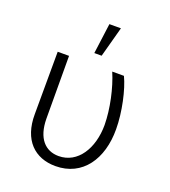

<svg xmlns="http://www.w3.org/2000/svg" viewBox="-141 -873 872 986"><g transform="rotate(20 294.5 -380.0)"><path d="M86 -546 85 -205C84 -63 162 10 275 10C423 10 505 -112 504 -274C504 -367 478 -484 448 -546H384C417 -469 440 -363 441 -275C441 -146 377 -44 273 -44C200 -44 150 -96 149 -203L148 -546ZM265 -604H305L350 -770H287Z"/></g></svg>

Font: Wafeq Light
Style: Regular
Weight: 300
Designer: Rasmus Andersson & Azza Alameddine
Foundry: Google & TypeTogether
Version: Version 3.000;January 28, 2025;FontCreator 15.0.0.3014 64-bi